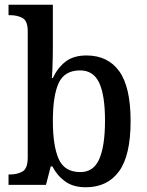

<svg xmlns="http://www.w3.org/2000/svg" viewBox="-20 -780 620 810"><path d="M342 10Q289 10 255 -14.5Q221 -39 201 -78H194L174 0H16V-44H23Q53 -44 75 -56.5Q97 -69 97 -116V-648Q97 -692 75 -704Q53 -716 23 -716H16V-760H203V-579Q203 -562 202.5 -536.5Q202 -511 201 -487.5Q200 -464 199 -451H203Q223 -494 256.5 -520Q290 -546 345 -546Q435 -546 483 -479.5Q531 -413 531 -269Q531 -124 482 -57Q433 10 342 10ZM319 -54Q375 -54 399 -109.5Q423 -165 423 -271Q423 -378 398.5 -430.5Q374 -483 318 -483Q252 -483 227.5 -429.5Q203 -376 203 -270Q203 -165 227.5 -109.5Q252 -54 319 -54Z"/></svg>

Font: Noto Serif Thai SemiCondensed Medium
Style: Regular
Weight: 500
Width: 4
Designer: Monotype Design Team
Foundry: Monotype Imaging Inc.
Version: Version 2.002; ttfautohint (v1.8.4.7-5d5b)